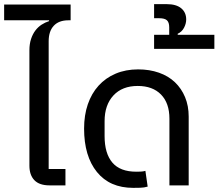

<svg xmlns="http://www.w3.org/2000/svg" viewBox="-32 -895 1055 927"><path d="M207 0Q158 0 134 -25Q110 -50 110 -95V-652Q110 -683 118 -707Q126 -731 139 -748Q152 -765 169 -776Q186 -787 205 -793V-797H-12V-873H309V-797H298Q252 -797 227.5 -770.5Q203 -744 203 -696V-79H284V0Z M611 12Q498 12 436 -64.5Q374 -141 374 -274Q374 -339 392 -391.5Q410 -444 444 -481.5Q478 -519 526.5 -539.5Q575 -560 635 -560Q690 -560 735.5 -544Q781 -528 812.5 -498Q844 -468 861.5 -426Q879 -384 879 -332V0H786V-322Q786 -397 745.5 -438.5Q705 -480 633 -480Q558 -480 515.5 -434Q473 -388 473 -310V-238Q473 -154 510.5 -110Q548 -66 626 -66Q637 -66 648 -66.5Q659 -67 670 -70L681 6Q664 11 645 11.5Q626 12 611 12Z M712 -727H785V-763Q785 -787 774 -797Q763 -807 737 -807H712V-875H773Q819 -875 843 -855Q867 -835 867 -801Q867 -781 856.5 -761Q846 -741 826 -732V-727H1003V-659H712Z"/></svg>

Font: IBM Plex Sans Thai Text
Style: Regular
Weight: 450
Designer: Mike Abbink, Paul van der Laan, Pieter van Rosmalen, Ben Mitchell, Mark Frömberg
Foundry: Bold Monday
Version: Version 1.1